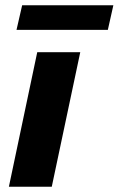

<svg xmlns="http://www.w3.org/2000/svg" viewBox="-20 -708 450 728"><path d="M13.7 0 121.2 -510H284.3L176.3 0ZM42.6 -594.7 64 -688H409.8L388.9 -594.7Z"/></svg>

Font: Saira Thin
Style: Italic
Weight: 100
Italic angle: -12°
Designer: Hector Gatti with collaboration of the Omnibus-Type team
Foundry: Omnibus-Type
Version: Version 1.101